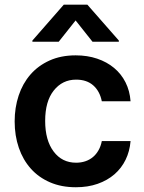

<svg xmlns="http://www.w3.org/2000/svg" viewBox="-20 -789 617 820"><path d="M42.6 -270.6Q42.6 -329.5 59.7 -380.9Q76.7 -432.2 109.7 -470.3Q142.8 -508.5 191.4 -530.5Q240.1 -552.6 303.3 -552.6Q353.3 -552.6 394.9 -538.5Q436.4 -524.5 467.2 -498.9Q497.9 -473.4 516.2 -437.1Q534.4 -400.9 537.6 -356.5H414.8Q406.2 -399.5 378.4 -424.2Q350.5 -448.9 305 -448.9Q246.4 -448.9 209.5 -402.3Q172.9 -356.2 172.9 -272.7Q172.9 -189.6 209.2 -141.7Q245 -94.1 305 -94.1Q326.3 -94.1 344.6 -100.3Q362.9 -106.5 377 -118.3Q391 -130 400.7 -147.2Q410.5 -164.4 414.8 -186.4H537.6Q534.1 -143.1 516.5 -106.9Q498.9 -70.7 468.8 -44.6Q438.6 -18.5 397 -3.9Q355.5 10.7 304 10.7Q242.2 10.7 193.7 -10.3Q145.2 -31.2 111.7 -68.7Q78.1 -106.2 60.4 -157.8Q42.6 -209.5 42.6 -270.6ZM118.3 -615.8 252.5 -769.2H353L487.6 -615.8V-610.8H375L302.9 -701.7L230.8 -610.8H118.3Z"/></svg>

Font: Inter P Semi Bold
Style: Regular
Weight: 600
Designer: Rasmus Andersson
Foundry: rsms
Version: Version 3.018;git-588b23468